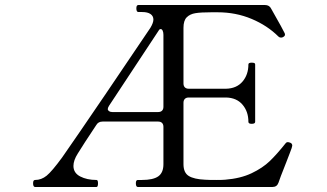

<svg xmlns="http://www.w3.org/2000/svg" viewBox="-20 -746 1304 766"><path d="M1146 -165Q1146 -160 1136.5 -136Q1127 -112 1123 -101Q1118 -87 1109.5 -66.5Q1101 -46 1091 -17Q1085 0 1067 0H530Q522 0 522 -15Q522 -28 530 -28H546Q591 -28 611.5 -42.5Q632 -57 632 -91V-240Q632 -250 626.5 -255.5Q621 -261 611 -261H389Q372 -261 364 -247Q312 -169 290 -133Q273 -106 273 -84Q273 -56 300 -42Q327 -28 365 -28Q371 -28 371 -15Q371 0 365 0H120Q112 0 112 -15Q112 -28 120 -28Q145 -28 166 -45Q187 -62 228 -118Q286 -201 401.5 -371Q517 -541 580 -635Q592 -655 592 -668Q592 -682 580.5 -690Q569 -698 547 -698H532Q524 -698 524 -713Q524 -726 532 -726H1037Q1055 -726 1062 -711Q1112 -623 1116 -613Q1117 -611 1117 -608Q1117 -605 1115 -602.5Q1113 -600 1109 -598Q1106 -596 1101 -596Q1095 -596 1091 -600Q1047 -644 984 -670.5Q921 -697 848 -697H823Q782 -697 760 -693.5Q738 -690 725 -677Q712 -664 712 -635V-413Q712 -403 717.5 -397.5Q723 -392 733 -392H882Q924 -393 947.5 -420.5Q971 -448 971 -489Q971 -496 984 -496Q991 -496 994.5 -494.5Q998 -493 998 -489V-260Q998 -252 984 -252Q971 -252 971 -260Q971 -301 947.5 -328.5Q924 -356 882 -357H733Q723 -357 717.5 -351.5Q712 -346 712 -336V-91Q712 -57 733 -44Q754 -31 798 -29Q811 -28 843 -28Q867 -28 878 -29Q940 -34 984 -55Q1028 -76 1056.5 -103.5Q1085 -131 1120 -175Q1123 -179 1128 -179Q1131 -179 1137 -177Q1146 -174 1146 -165ZM410 -311Q410 -306 415 -302.5Q420 -299 428 -299H611Q621 -299 626.5 -304.5Q632 -310 632 -320V-607Q632 -617 629 -623.5Q626 -630 621 -630Q616 -630 613 -624L415 -324Q410 -316 410 -311Z"/></svg>

Font: Shippori Mincho B1
Style: Regular
Weight: 400
Designer: FONTDASU
Foundry: FONTDASU / Google Inc. / but / Adobe
Version: Version 3.110; ttfautohint (v1.8.3)